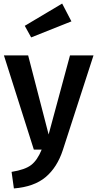

<svg xmlns="http://www.w3.org/2000/svg" viewBox="-20 -840 546 1078"><path d="M329 -820 381 -720 155 -630 119 -695ZM505 -529 333 2Q301 100 236 154.5Q171 209 58 218L45 125Q121 113 155.5 86Q190 59 214 0H170L2 -529H138L253 -85L373 -529Z"/></svg>

Font: FiraGO Medium
Style: Regular
Weight: 500
Designer: bBox Type
Foundry: bBox Type GmbH
Version: Version 1.001;PS 001.001;hotconv 1.0.88;makeotf.lib2.5.64775